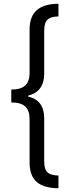

<svg xmlns="http://www.w3.org/2000/svg" viewBox="-20 -852 388 1038"><path d="M41 -368V-298C109 -298 140 -272 140 -206V26C140 126 194 164 296 166V97C246 95 219 83 219 19V-211C219 -279 189 -317 132 -330V-335C189 -349 219 -388 219 -455V-686C219 -748 246 -762 296 -763V-832C194 -830 140 -790 140 -691V-460C140 -394 108 -368 41 -368Z"/></svg>

Font: Noto Sans Gurmukhi UI Condensed
Style: Regular
Weight: 400
Width: 3
Designer: Jelle Bosma - Monotype Design Team
Foundry: Monotype Imaging Inc.
Version: Version 2.004